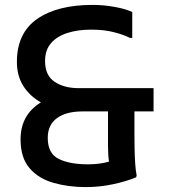

<svg xmlns="http://www.w3.org/2000/svg" viewBox="-20 -752 694 784"><path d="M331 12Q259 12 198 -5.5Q137 -23 100.5 -65.5Q64 -108 64 -183Q64 -283 147 -334Q102 -359 75.5 -400.5Q49 -442 49 -499Q49 -617 131.5 -674.5Q214 -732 358 -732Q402 -732 447 -724Q492 -716 520 -703V-597H511Q486 -610 445.5 -620.5Q405 -631 352 -631Q298 -631 255.5 -617.5Q213 -604 188.5 -576Q164 -548 164 -503Q164 -444 203 -418Q242 -392 302 -392H607V-297H529V-199Q529 -179 529.5 -147.5Q530 -116 532 -85Q534 -54 538 -36L536 -28Q495 -11 440.5 0.5Q386 12 331 12ZM175 -189Q175 -125 220 -103Q265 -81 339 -81Q387 -81 425 -92Q421 -120 421 -159V-297H316Q250 -297 212.5 -269.5Q175 -242 175 -189Z"/></svg>

Font: Kufam Medium
Style: Regular
Weight: 500
Designer: Wael Morcos, Artur Schmal
Foundry: Original Type
Version: Version 1.300; ttfautohint (v1.8.3)